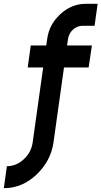

<svg xmlns="http://www.w3.org/2000/svg" viewBox="-50 -758 531 1005"><path d="M122 -20 121 -12Q113 41 74 76Q35 112 -14 112L-30 227Q65 227 140 157Q216 85 230 -12L231 -20ZM398 -738Q325 -738 266 -684Q207 -630 197 -554L192 -520H111L95 -405H176L122 -20H231L285 -405H414L431 -520H301L306 -554Q311 -584 332 -603Q355 -623 382 -623H445L461 -738Z"/></svg>

Font: Unageo
Style: SemiBold-Italic
Weight: 600
Designer: Richard Sepsi
Foundry: Richard Sepsi
Version: Version 2.000